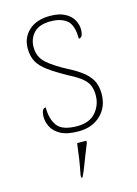

<svg xmlns="http://www.w3.org/2000/svg" viewBox="-116 -606 638 891"><g transform="rotate(-15 202.5 -160.5)"><path d="M206 10Q150 10 119.5 -7Q89 -24 77 -48.5Q65 -73 65 -95Q65 -137 86 -137Q86 -80 110.5 -47.5Q135 -15 206 -15Q265 -15 295 -50Q325 -85 325 -132Q325 -156 318 -175.5Q311 -195 290.5 -213Q270 -231 229 -252Q171 -284 137.5 -308.5Q104 -333 90 -359.5Q76 -386 76 -422Q76 -475 113 -508.5Q150 -542 214 -542Q259 -542 286.5 -527Q314 -512 326 -489.5Q338 -467 338 -445Q338 -405 317 -405Q317 -470 289 -493.5Q261 -517 211 -517Q156 -517 130 -489.5Q104 -462 104 -421Q104 -374 137 -344.5Q170 -315 231 -283Q282 -257 308 -233.5Q334 -210 343.5 -185.5Q353 -161 353 -131Q353 -68 312 -29Q271 10 206 10ZM161 208Q169 170 174.5 132Q180 94 184 61H228V71Q219 92 208.5 119.5Q198 147 187.5 174Q177 201 167 221H161Z"/></g></svg>

Font: Noto Serif Telugu Thin
Style: Regular
Weight: 100
Designer: Jelle Bosma - Monotype Design Team
Foundry: Monotype Imaging Inc.
Version: Version 2.005; ttfautohint (v1.8.4.7-5d5b)